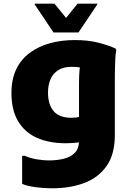

<svg xmlns="http://www.w3.org/2000/svg" viewBox="-20 -780 714 1040"><path d="M261 240Q219 240 173 234Q127 228 100 216V64H115Q140 76 176.5 82.5Q213 89 243 89Q290 89 327 79.5Q364 70 386 47Q408 24 408 -19V-332Q408 -370 411 -402.5Q414 -435 425 -445L440 -413Q437 -411 415.5 -414.5Q394 -418 368 -418Q323 -418 294.5 -399.5Q266 -381 253 -349.5Q240 -318 240 -279Q240 -214 270.5 -178Q301 -142 368 -142Q380 -142 392 -143.5Q404 -145 421 -150V-11Q396 -7 375.5 -5.5Q355 -4 337 -4Q246 -4 180 -33.5Q114 -63 78 -123.5Q42 -184 42 -276Q42 -351 68 -405Q94 -459 141.5 -494Q189 -529 251 -546Q313 -563 385 -563Q458 -563 514 -548.5Q570 -534 606 -517L610 -509Q606 -491 604.5 -461Q603 -431 602.5 -400.5Q602 -370 602 -348V-47Q602 54 558.5 117.5Q515 181 438 210.5Q361 240 261 240ZM270 -604 168 -756V-760H275L338 -683L400 -760H507V-756L405 -604Z"/></svg>

Font: Kufam ExtraBold
Style: Regular
Weight: 800
Designer: Wael Morcos, Artur Schmal
Foundry: Original Type
Version: Version 1.300; ttfautohint (v1.8.3)